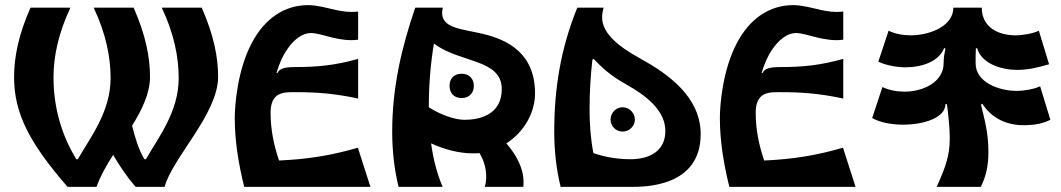

<svg xmlns="http://www.w3.org/2000/svg" viewBox="-20 -730 4143 750"><path d="M612 -700C660 -598 678 -507 678 -425C678 -293 599 -194 550 -108H544C521 -147 508 -191 496 -239C535 -302 566 -366 566 -430C566 -507 549 -593 502 -700H346C394 -598 412 -507 412 -425C412 -293 333 -194 284 -108H278C227 -192 189 -298 189 -428C189 -507 207 -598 255 -700H99C52 -593 35 -507 35 -428C35 -285 98 -168 244 0H357C372 -42 395 -83 422 -125C445 -86 471 -45 510 0H623C653 -113 832 -285 832 -430C832 -507 815 -593 768 -700Z M1378 -153C1271 -122 1181 -108 1070 -103C1050 -163 1037 -221 1037 -290C1037 -372 1090 -370 1132 -370C1216 -370 1287 -365 1379 -345V-500C1290 -475 1221 -468 1132 -468C1092 -468 1071 -462 1064 -445H1060C1070 -478 1083 -510 1101 -536C1127 -575 1161 -601 1194 -601C1216 -601 1247 -591 1279 -583C1309 -576 1344 -570 1379 -575V-685C1345 -681 1321 -685 1292 -691C1256 -699 1218 -710 1184 -710C1090 -710 1014 -657 964 -563C908 -458 897 -321 897 -269C897 -178 912 -89 934 0H1427Z M2070 -365C2070 -522 1963 -575 1865 -598C1785 -617 1707 -619 1707 -680C1707 -686 1708 -693 1710 -700H1602C1547 -540 1512 -384 1512 -216C1512 -142 1520 -69 1537 0H1709C1687 -52 1672 -110 1664 -170C1714 -147 1771 -131 1827 -131C1836 -131 1844 -131 1853 -132C1877 -93 1886 -44 1874 0H2024C2025 -7 2025 -13 2025 -20C2025 -74 1996 -126 1958 -170C2027 -214 2070 -290 2070 -365ZM1655 -311C1655 -398 1662 -483 1675 -560L1678 -558C1776 -484 1940 -500 1940 -382C1940 -281 1852 -262 1795 -262C1756 -262 1700 -282 1655 -311ZM1783 -442C1752 -442 1736 -421 1736 -395C1736 -368 1752 -347 1783 -347C1814 -347 1831 -368 1831 -395C1831 -421 1814 -442 1783 -442Z M2480 -502C2398 -547 2332 -599 2332 -662C2332 -674 2334 -686 2338 -700H2235C2170 -540 2145 -384 2145 -216C2145 -142 2153 -69 2170 0H2337H2444C2500 0 2717 0 2717 -206C2717 -352 2589 -442 2480 -502ZM2443 -108C2385 -108 2335 -119 2298 -132C2287 -188 2283 -246 2283 -304C2283 -370 2287 -435 2294 -497L2299 -500C2348 -448 2382 -425 2435 -395C2550 -330 2579 -269 2579 -218C2579 -142 2520 -108 2443 -108ZM2412 -311C2386 -311 2365 -289 2365 -263C2365 -237 2386 -216 2412 -216C2438 -216 2460 -237 2460 -263C2460 -289 2438 -311 2412 -311Z M3273 -153C3166 -122 3076 -108 2965 -103C2945 -163 2932 -221 2932 -290C2932 -372 2985 -370 3027 -370C3111 -370 3182 -365 3274 -345V-500C3185 -475 3116 -468 3027 -468C2987 -468 2966 -462 2959 -445H2955C2965 -478 2978 -510 2996 -536C3022 -575 3056 -601 3089 -601C3111 -601 3142 -591 3174 -583C3204 -576 3239 -570 3274 -575V-685C3240 -681 3216 -685 3187 -691C3151 -699 3113 -710 3079 -710C2985 -710 2909 -657 2859 -563C2803 -458 2792 -321 2792 -269C2792 -178 2807 -89 2829 0H3322Z M4043 -393C4020 -382 3981 -375 3952 -375C3882 -375 3791 -408 3791 -483C3791 -504 3791 -523 3792 -541L3797 -542C3812 -486 3883 -457 3955 -457C3991 -457 4027 -464 4078 -479L4038 -610C4015 -599 3976 -592 3947 -592C3877 -592 3815 -625 3815 -700H3704C3704 -629 3614 -592 3537 -592C3506 -592 3476 -598 3451 -610L3411 -489C3442 -474 3488 -467 3515 -467C3581 -467 3647 -489 3668 -542L3673 -541C3669 -521 3666 -502 3666 -483C3666 -412 3590 -372 3513 -372C3482 -372 3452 -378 3427 -390L3387 -269C3416 -252 3462 -243 3507 -243C3589 -243 3673 -270 3673 -323H3679C3685 -276 3690 -231 3690 -189C3690 -123 3674 -78 3639 0H3811C3831 -38 3841 -83 3841 -135C3841 -215 3825 -265 3812 -321L3817 -325C3860 -258 3928 -239 3987 -241C4024 -242 4052 -247 4083 -262Z"/></svg>

Font: Brassia
Style: Regular
Weight: 400
Designer: Ariel Martín Pérez
Foundry: Tunera Type Foundry
Version: Version 1.600;hotconv 1.0.109;makeotfexe 2.5.65596